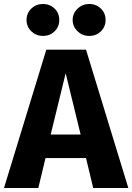

<svg xmlns="http://www.w3.org/2000/svg" viewBox="-31 -942 663 962"><path d="M197 -150 161 0H-11L201 -693H400L612 0H436L400 -150ZM373 -268 298 -575 223 -268ZM102 -842Q102 -876 126 -899Q150 -922 184 -922Q219 -922 242.5 -899Q266 -876 266 -842Q266 -808 242.5 -785Q219 -762 184 -762Q150 -762 126 -785Q102 -808 102 -842ZM333 -842Q333 -875 357.5 -898.5Q382 -922 416 -922Q451 -922 474.5 -899Q498 -876 498 -842Q498 -808 474.5 -785Q451 -762 416 -762Q382 -762 357.5 -785.5Q333 -809 333 -842Z"/></svg>

Font: Fira Mono
Style: Bold
Weight: 700
Monospace: yes
Designer: Carrois Corporate & Edenspiekermann AG
Foundry: Carrois Corporate GbR & Edenspiekermann AG
Version: Version 3.206